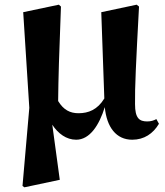

<svg xmlns="http://www.w3.org/2000/svg" viewBox="-20 -579 705 819"><path d="M647 -71C636 -65 624 -61 608 -61C574 -61 556 -75 556 -135C555 -204 560 -310 573 -551L563 -559L412 -527L425 -159C396 -111 357 -96 315 -96C279 -96 251 -110 228 -148C229 -245 232 -346 240 -551L231 -559L79 -527L105 -119L76 214L84 220L235 188L203 -47C228 -9 263 17 305 17C363 17 403 -45 427 -122C435 -36 476 17 544 17C595 17 633 -9 658 -51Z"/></svg>

Font: Noto Serif KR Black
Style: Regular
Weight: 900
Version: Version 1.001;PS 1.001;hotconv 16.6.54;makeotf.lib2.5.65590